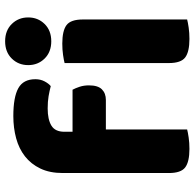

<svg xmlns="http://www.w3.org/2000/svg" viewBox="-25 -726 759 749"><g transform="rotate(-90 354.5 -351.5)"><path d="M215 -448H379Q385 -437 390.5 -420.5Q396 -404 396 -384Q396 -349 380.5 -333.5Q365 -318 339 -318H224V-1Q213 2 192.5 5Q172 8 148 8Q98 8 76 -8.5Q54 -25 54 -72V-486Q54 -537 71.5 -573.5Q89 -610 119 -633.5Q149 -657 189.5 -668Q230 -679 276 -679Q350 -679 385 -659.5Q420 -640 420 -593Q420 -573 411.5 -557Q403 -541 393 -533Q374 -538 353.5 -541.5Q333 -545 306 -545Q263 -545 239 -530.5Q215 -516 215 -480ZM483 -479Q494 -482 514.5 -485Q535 -488 559 -488Q609 -488 631 -471.5Q653 -455 653 -408V-1Q642 2 621.5 5Q601 8 577 8Q527 8 505 -8.5Q483 -25 483 -72ZM475 -621Q475 -659 500.5 -685Q526 -711 568 -711Q610 -711 635.5 -685Q661 -659 661 -621Q661 -583 635.5 -557Q610 -531 568 -531Q526 -531 500.5 -557Q475 -583 475 -621Z"/></g></svg>

Font: Baloo Thambi 2 ExtraBold
Style: Regular
Weight: 800
Designer: Aadarsh Rajan and Ek Type
Foundry: Ek Type
Version: Version 1.640;hotconv 1.0.111;makeotfexe 2.5.65597; ttfautoh